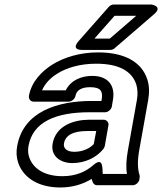

<svg xmlns="http://www.w3.org/2000/svg" viewBox="-20 -795 718 850"><path d="M546 -128C539 -89 537 -55 542 -25H435C432 -40 441 -106 393 -64C361 -36 318 -15 256 -15C174 -15 126 -51 110 -97C104 -113 103 -129 106 -148C125 -257 230 -298 376 -298H445C460 -298 473 -312 475 -323L480 -353C491 -417 458 -459 388 -459C341 -459 293 -440 271 -395H166C179 -425 203 -450 232 -468C274 -495 334 -513 406 -513C508 -513 564 -479 583 -422C589 -403 591 -379 586 -352ZM410 25H568C579 25 594 15 597 0L598 -8C599 -12 599 -16 598 -19C589 -47 588 -81 596 -128L636 -352C642 -386 641 -417 632 -444C606 -523 528 -563 415 -563C335 -563 264 -542 210 -508C166 -480 119 -434 108 -370C106 -359 114 -345 129 -345H284C295 -345 311 -355 314 -370C318 -393 337 -409 379 -409C425 -409 437 -392 430 -353L429 -348H385C237 -348 83 -302 56 -148C51 -122 53 -96 61 -73C84 -8 150 35 247 35C302 35 348 20 386 -3C389 9 393 25 410 25ZM213 -159C203 -103 249 -73 300 -73C357 -73 408 -98 438 -136C441 -140 443 -145 444 -149L460 -240C463 -255 450 -265 439 -265H376C307 -265 227 -239 213 -159ZM263 -159C269 -196 303 -215 367 -215H406L395 -157C378 -139 348 -123 309 -123C274 -123 260 -140 263 -159ZM487 -725H583L466 -624H398ZM483 -775C476 -775 467 -771 461 -764L328 -613C293 -573 341 -574 341 -574H468C474 -574 481 -576 487 -581L662 -732C703 -767 651 -775 651 -775Z"/></svg>

Font: Asimov
Style: WidOuIt
Weight: 500
Designer: Google
Version: Version 2.000980; 2014